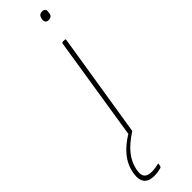

<svg xmlns="http://www.w3.org/2000/svg" viewBox="-332 -624 814 814"><g transform="rotate(-45 74.5 -217.0)"><path d="M62 0Q56 0 58 -5L132 -474Q134 -479 138 -479H149Q155 -479 154 -474L79 -5Q77 0 73 0ZM161 -586Q151 -586 146.5 -591.5Q142 -597 143 -605L144 -613Q146 -622 151.5 -627Q157 -632 167 -632Q176 -632 181 -627Q186 -622 184 -613L183 -605Q182 -596 176.5 -591Q171 -586 161 -586ZM10 198Q-22 198 -35.5 181Q-49 164 -45 133L-44 126Q-37 85 -10 51.5Q17 18 63 -9L77 -2Q31 28 7 58.5Q-17 89 -24 125L-25 132Q-29 155 -19 166.5Q-9 178 14 178Q26 178 36 176.5Q46 175 54 173Q57 172 58.5 172.5Q60 173 59 176L57 186Q56 191 52 192Q42 195 31.5 196.5Q21 198 10 198Z"/></g></svg>

Font: Sofia Sans Semi Condensed Thin
Style: Italic
Weight: 250
Italic angle: -9°
Version: Version 4.100